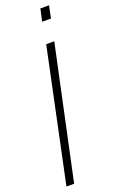

<svg xmlns="http://www.w3.org/2000/svg" viewBox="-166 -901 560 939"><g transform="rotate(-20 114.0 -431.0)"><path d="M5 0 150 -688H192L45 0ZM169 -798 183 -862H228L215 -798Z"/></g></svg>

Font: Saira Ultra Condensed ExLight
Style: Italic
Weight: 200
Width: 1
Italic angle: -12°
Designer: Hector Gatti with collaboration of the Omnibus-Type team
Foundry: Omnibus-Type
Version: Version 1.001; ttfautohint (v1.8)